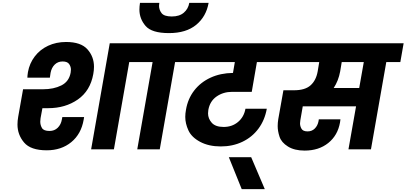

<svg xmlns="http://www.w3.org/2000/svg" viewBox="-20 -1042 2837 1340"><path d="M276 -287 263 -217Q261 -204 261 -193Q261 -169 273 -148.5Q285 -128 326 -128Q360 -128 383 -150.5Q406 -173 412 -209L415 -225H567L564 -207Q547 -107 477.5 -50Q408 7 306 7Q194 7 148 -47.5Q102 -102 102 -173Q102 -199 107 -227L141 -419H280Q355 -419 408.5 -446Q462 -473 473 -535Q475 -546 475 -556Q475 -577 462.5 -595Q450 -613 417 -613Q384 -613 362 -591.5Q340 -570 333 -534Q329 -511 328 -500H171Q171 -507 172 -516.5Q173 -526 175 -539Q186 -600 222.5 -648Q259 -696 315.5 -722.5Q372 -749 441 -749Q545 -749 590.5 -697.5Q636 -646 636 -576Q636 -552 631 -525Q610 -408 523 -347.5Q436 -287 316 -287ZM1003 -740 980 -609H882L775 0H616L746 -740Z M1436 -1022Q1419 -926 1349 -868.5Q1279 -811 1159 -811Q1039 -811 996 -861Q953 -911 953 -975Q953 -997 957 -1022H1092Q1090 -1011 1090 -1002Q1090 -973 1108 -950Q1126 -927 1179 -927Q1232 -927 1263 -953.5Q1294 -980 1301 -1022ZM938 0 1045 -609H947L970 -740H1323L1300 -609H1202L1095 0Z M1600 -401Q1538 -401 1491.5 -368.5Q1445 -336 1434 -275Q1432 -263 1432 -251Q1432 -214 1458 -185Q1484 -156 1541 -156Q1600 -156 1641.5 -191Q1683 -226 1693 -283H1842Q1828 -204 1784 -144.5Q1740 -85 1672 -52.5Q1604 -20 1521 -20Q1437 -20 1377 -52Q1317 -84 1295 -132Q1273 -180 1273 -226Q1273 -250 1278 -276Q1291 -353 1335.5 -410.5Q1380 -468 1449.5 -500Q1519 -532 1606 -533L1619 -609H1266L1289 -740H1969L1946 -609H1773L1737 -401Z M1667 278 1577 55H1733L1828 278Z M2774 -609H2676L2569 0H2412L2465 -300H2093L2076 -202Q2074 -191 2074 -181Q2074 -161 2084.5 -143Q2095 -125 2127 -125Q2157 -125 2177 -145Q2197 -165 2203 -196L2205 -209H2356Q2355 -200 2353 -187Q2337 -97 2271 -44Q2205 9 2106 9Q2035 9 1989.5 -19.5Q1944 -48 1931 -87.5Q1918 -127 1918 -162Q1918 -185 1922 -210L1958 -412H2032Q2109 -412 2147.5 -446.5Q2186 -481 2197 -543L2208 -609H1912L1935 -740H2797ZM2519 -609H2365L2354 -543Q2342 -478 2309 -428H2487Z"/></svg>

Font: Fz Poppins
Style: Bold Italic
Weight: 700
Italic angle: -10°
Designer: Ninad Kale (Devanagari), Jonny Pinhorn (Latin)
Foundry: Indian Type Foundry
Version: Vit hóa bi Vntype.Com & FontZin.Com